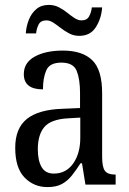

<svg xmlns="http://www.w3.org/2000/svg" viewBox="-20 -752 527 782"><path d="M173 10Q118 10 80 -29Q42 -68 42 -150Q42 -230 90 -268Q138 -306 236 -309L306 -312V-373Q306 -429 292.5 -463Q279 -497 230 -497Q183 -497 169 -466.5Q155 -436 155 -388Q77 -388 77 -450Q77 -497 121.5 -521.5Q166 -546 236 -546Q315 -546 355.5 -507Q396 -468 396 -372V-113Q396 -71 407.5 -56Q419 -41 448 -41H451V0H328L314 -87H308Q290 -59 272.5 -37Q255 -15 232 -2.5Q209 10 173 10ZM199 -45Q249 -45 278 -86Q307 -127 307 -191V-273L256 -270Q187 -266 160.5 -234.5Q134 -203 134 -144Q134 -98 149.5 -71.5Q165 -45 199 -45ZM303 -606Q281 -606 262.5 -615.5Q244 -625 228 -637.5Q212 -650 197.5 -659.5Q183 -669 169 -669Q146 -669 137.5 -652.5Q129 -636 127 -616H85Q87 -645 97.5 -671.5Q108 -698 128 -715Q148 -732 179 -732Q201 -732 219.5 -722.5Q238 -713 253.5 -700.5Q269 -688 283.5 -678.5Q298 -669 312 -669Q334 -669 343 -685.5Q352 -702 354 -722H396Q393 -677 370.5 -641.5Q348 -606 303 -606Z"/></svg>

Font: Noto Serif Tamil Condensed
Style: Regular
Weight: 400
Width: 3
Designer: Indian Type Foundry, Tom Grace, and the Monotype Design Team
Foundry: Monotype Imaging Inc.
Version: Version 2.004; ttfautohint (v1.8.4.7-5d5b)